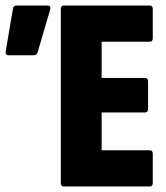

<svg xmlns="http://www.w3.org/2000/svg" viewBox="-20 -675 600 695"><path d="M211 0Q200 0 200 -13V-642Q200 -655 211 -655H522Q533 -655 533 -642V-537Q533 -524 522 -524H348V-393H505Q516 -393 516 -380V-281Q516 -268 505 -268H348V-131H522Q533 -131 533 -118V-13Q533 0 522 0ZM11 -475Q-2 -475 1 -491L27 -644Q29 -655 41 -655H152Q166 -655 161 -638L116 -485Q113 -475 100 -475Z"/></svg>

Font: Sofia Sans Extra Condensed Black
Style: Regular
Weight: 900
Designer: Botio Nikoltchev, Ani Petrova
Foundry: lettersoup
Version: Version 4.101